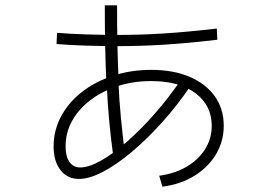

<svg xmlns="http://www.w3.org/2000/svg" viewBox="-20 -657 1040 720"><path d="M577 2Q636 -6 680 -32Q724 -58 749 -97.5Q774 -137 774 -185Q774 -262 713 -307.5Q652 -353 547 -353Q479 -353 421 -334Q363 -315 319 -281.5Q275 -248 250.5 -204Q226 -160 226 -108Q226 -70 240.5 -49.5Q255 -29 281 -29Q313 -29 358.5 -54.5Q404 -80 456 -125.5Q508 -171 561 -231.5Q614 -292 661 -361L696 -337Q646 -263 589 -199.5Q532 -136 475 -88Q418 -40 366.5 -13Q315 14 276 14Q233 14 207 -19Q181 -52 181 -108Q181 -168 209 -220.5Q237 -273 287 -312Q337 -351 403.5 -373Q470 -395 547 -395Q630 -395 691 -369Q752 -343 785.5 -296Q819 -249 819 -185Q819 -127 790 -78.5Q761 -30 709.5 2Q658 34 589 43ZM405 -69Q395 -143 389 -209Q383 -275 380 -346H379Q376 -408 374.5 -478.5Q373 -549 373 -637H419Q419 -551 420.5 -482Q422 -413 425 -352H424Q427 -280 433.5 -214Q440 -148 449 -74ZM421 -484Q363 -484 300 -486Q237 -488 192 -492L194 -534Q239 -530 302 -528Q365 -526 421 -526Q506 -526 594 -531.5Q682 -537 793 -550L795 -508Q685 -495 596.5 -489.5Q508 -484 421 -484Z"/></svg>

Font: M PLUS 2 Light
Style: Regular
Weight: 300
Designer: Coji Morishita
Foundry: UNDERFOREST DESIGN
Version: Version 1.001